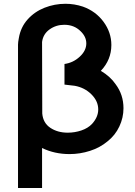

<svg xmlns="http://www.w3.org/2000/svg" viewBox="-20 -782 698 990"><path d="M616.7 -224Q616.7 -175 595.3 -129.7Q574 -84.4 534.4 -53.1Q495.8 -20.8 444.3 -4.2Q392.7 12.5 338.5 12.5Q261.5 12.5 196.9 -18.8V187.5H72.9V-552.1Q72.9 -556.2 74 -566.7Q75 -577.1 77.1 -585.4Q86.5 -641.7 122.4 -681.8Q158.3 -721.9 209.9 -742.2Q261.5 -762.5 317.7 -762.5Q363.5 -762.5 407.3 -747.9Q474 -724 514.1 -669.3Q554.2 -614.6 554.2 -550Q554.2 -474 500 -416.7Q549 -387.5 576 -347.9Q616.7 -293.8 616.7 -224ZM486.5 -217.7Q486.5 -260.4 451.6 -295.3Q416.7 -330.2 365.6 -339.6L312.5 -345.8V-452.1Q357.3 -458.3 391.1 -489.6Q425 -520.8 425 -558.3Q425 -592.7 395.8 -620.8Q362.5 -654.2 311.5 -654.2Q268.8 -654.2 235.4 -630.2Q202.1 -606.2 196.9 -565.6L197.9 -196.9Q202.1 -147.9 239.6 -122.9Q277.1 -97.9 329.2 -97.9Q365.6 -97.9 399.5 -109.4Q433.3 -120.8 454.2 -142.7Q486.5 -178.1 486.5 -217.7Z"/></svg>

Font: Vladivostok Bold
Style: Regular
Weight: 700
Width: 4
Designer: Michael Sharanda
Foundry: Michael Sharanda
Version: Version 1.005